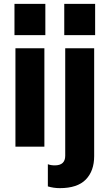

<svg xmlns="http://www.w3.org/2000/svg" viewBox="-20 -760 568 995"><path d="M60 0V-510H210V0ZM55 -578V-740H215V-578ZM290 215Q258 215 228 206V91Q243 97 264 97Q318 97 318 47V-510H468V49Q468 126 424.5 170.5Q381 215 290 215ZM313 -578V-740H473V-578Z"/></svg>

Font: Instrument Sans
Style: Bold
Weight: 700
Designer: Rodrigo Fuenzalida
Foundry: fragTYPE
Version: Version 1.000; ttfautohint (v1.8.4.7-5d5b);gftools[0.9.28]